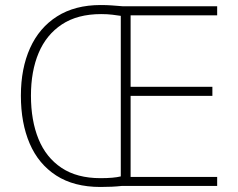

<svg xmlns="http://www.w3.org/2000/svg" viewBox="-20 -739 945 763"><path d="M380 -719Q405 -719 424.5 -717.5Q444 -716 469 -714H843V-678H499V-394H824V-358H499V-36H843V0H463Q445 2 424.5 3Q404 4 379 4Q274 4 203.5 -41.5Q133 -87 98 -168.5Q63 -250 63 -359Q63 -467 99.5 -548Q136 -629 207 -674Q278 -719 380 -719ZM382 -683Q288 -683 226 -642Q164 -601 133.5 -528.5Q103 -456 103 -359Q103 -260 133 -186.5Q163 -113 224.5 -72Q286 -31 379 -31Q432 -31 460 -38V-676Q447 -678 427 -680.5Q407 -683 382 -683Z"/></svg>

Font: Noto Sans Bengali UI ExtraLight
Style: Regular
Weight: 200
Designer: Jelle Bosma - Monotype Design Team
Foundry: Monotype Imaging Inc.
Version: Version 2.003; ttfautohint (v1.8.4.7-5d5b)